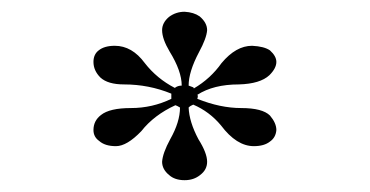

<svg xmlns="http://www.w3.org/2000/svg" viewBox="-20 -764 626 325"><path d="M314.9 -601.6Q314.9 -599.6 314 -596.7Q353 -581.1 388.2 -581.1Q424.3 -581.1 437 -568.4Q447.8 -555.7 447.8 -543.9Q446.8 -531.2 437 -524.4Q427.2 -516.6 409.7 -516.6Q380.4 -516.6 354 -551.8Q334.5 -575.2 307.1 -586.9Q302.2 -585 299.3 -582Q300.3 -557.6 315.9 -528.3Q330.6 -504.9 330.6 -490.2Q330.6 -476.6 318.8 -467.8Q308.1 -459 292.5 -459Q275.9 -459 266.1 -467.8Q254.4 -477.5 254.4 -490.2Q255.4 -504.9 268.1 -528.3Q284.7 -557.6 284.7 -582Q279.8 -585 276.9 -585.9Q240.7 -569.3 219.2 -542Q194.8 -516.6 176.3 -516.6Q157.7 -516.6 147.9 -525.4Q138.2 -532.2 138.2 -543.9Q138.2 -559.6 150.9 -569.3Q165.5 -581.1 201.7 -581.1Q237.8 -581.1 270 -596.7V-605.5Q231.9 -621.1 189.9 -621.1Q162.6 -621.1 149.9 -632.8Q138.2 -644.5 138.2 -659.2Q138.2 -671.9 147 -678.7Q156.7 -686.5 174.3 -686.5Q203.6 -686.5 225.1 -657.2Q245.6 -630.9 275.9 -615.2Q280.8 -619.1 287.6 -619.1Q287.6 -643.6 267.1 -676.8Q254.4 -698.2 254.4 -712.9Q254.4 -725.6 266.1 -735.4Q277.8 -744.1 292.5 -744.1Q308.1 -743.2 317.9 -736.3Q330.6 -725.6 330.6 -712.9Q329.6 -699.2 316.9 -675.8Q299.3 -642.6 299.3 -619.1Q304.2 -617.2 307.1 -616.2Q308.1 -615.2 308.1 -614.3Q336.4 -630.9 355 -657.2Q379.4 -686.5 406.7 -686.5Q427.2 -685.5 437 -678.7Q447.8 -668.9 447.8 -659.2Q447.8 -648.4 436 -636.7Q420.4 -622.1 384.3 -621.1Q341.3 -621.1 314 -603.5Q314.9 -602.5 314.9 -601.6Z"/></svg>

Font: BabelStone Tangut Wenhai
Style: Regular
Weight: 400
Designer: Andrew West
Foundry: BabelStone
Version: Version 1.002 May 21, 2016